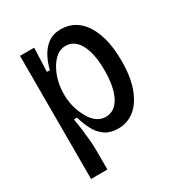

<svg xmlns="http://www.w3.org/2000/svg" viewBox="-165 -648 856 916"><g transform="rotate(-30 263.0 -189.5)"><path d="M71 156V-254V-522H149L144 -392L160 -391Q169 -429 186.5 -461.5Q204 -494 232 -514.5Q260 -535 302 -535Q357 -535 396.5 -502Q436 -469 457.5 -407Q479 -345 479 -259Q479 -172 457 -111.5Q435 -51 396 -19Q357 13 304 13Q261 13 232.5 -7Q204 -27 187 -60Q170 -93 159 -131H142Q148 -98 152 -65Q156 -32 158.5 -2.5Q161 27 161 50V156ZM281 -65Q313 -65 336.5 -87Q360 -109 373 -153Q386 -197 386 -261Q386 -327 372.5 -370Q359 -413 336 -434Q313 -455 283 -455Q255 -455 233 -438Q211 -421 194.5 -392Q178 -363 169.5 -329.5Q161 -296 161 -263V-250Q161 -230 165.5 -205.5Q170 -181 180 -156.5Q190 -132 204 -111Q218 -90 237.5 -77.5Q257 -65 281 -65Z"/></g></svg>

Font: Bricolage Grotesque SemiCondensed
Style: Regular
Weight: 400
Width: 4
Designer: Mathieu Triay
Foundry: Atelier Triay
Version: Version 1.001;gftools[0.9.33.dev8+g029e19f]